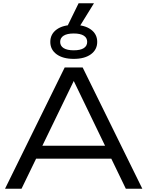

<svg xmlns="http://www.w3.org/2000/svg" viewBox="-20 -1167 911 1187"><path d="M466 -1147H561L469 -998H393ZM168 -186V-266H696V-186ZM491 -750 860 0H758L411 -718H461L113 0H11L380 -750ZM436 -803Q369 -803 330 -831.5Q291 -860 291 -908Q291 -956 330 -984.5Q369 -1013 436 -1013Q503 -1013 542 -984.5Q581 -956 581 -908Q581 -860 542 -831.5Q503 -803 436 -803ZM436 -856Q477 -856 498 -869.5Q519 -883 519 -908Q519 -933 498 -946.5Q477 -960 436 -960Q395 -960 373.5 -946.5Q352 -933 352 -908Q352 -883 373.5 -869.5Q395 -856 436 -856Z"/></svg>

Font: Unbounded Light
Style: Regular
Weight: 300
Designer: Luke Prowse, Jean-Baptiste Morizot, Fátima Lázaro, Florian Runge
Foundry: NaN
Version: Version 1.700